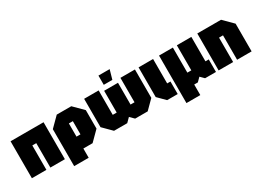

<svg xmlns="http://www.w3.org/2000/svg" viewBox="-23 -1545 3435 2520"><g transform="rotate(-30 1695.0 -285.0)"><path d="M30 0V-560H530V0H310V-370H250V0Z M590 140V-420L730 -560H950L1090 -420V-140L950 0H810V140ZM870 -380H810V-180H870Z M1635 -520V-190H1695V-560H1915V-130L1785 0H1595L1535 -60L1475 0H1275L1145 -130V-560H1365V-190H1425V-520ZM1460 -590V-730H1630L1590 -590Z M1970 -560H2190V-190H2240V0H2080L1970 -110Z M2280 160V-560H2490V-180H2550V-560H2770V-190H2820V0H2655L2600 -55L2545 0H2490V160Z M2860 0V-560H3220L3360 -420V0H3140V-370H3080V0Z"/></g></svg>

Font: Tektur Condensed Black
Style: Regular
Weight: 900
Width: 3
Designer: Adam Jagosz
Foundry: Adam Jagosz
Version: Version 1.005;gftools[0.9.30]